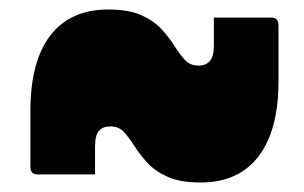

<svg xmlns="http://www.w3.org/2000/svg" viewBox="-20 -502 640 404"><path d="M402 -118Q359 -118 332.5 -130Q306 -142 290 -159.5Q274 -177 263 -194.5Q252 -212 241 -224Q230 -236 212 -236Q197 -236 188.5 -227Q180 -218 180 -193V-135H59Q44 -135 44 -151V-269Q44 -373 86 -427.5Q128 -482 208 -482Q251 -482 277.5 -470Q304 -458 320 -440.5Q336 -423 347 -405.5Q358 -388 369 -376Q380 -364 398 -364Q413 -364 421.5 -373.5Q430 -383 430 -407V-465H551Q566 -465 566 -449V-331Q566 -228 524 -173Q482 -118 402 -118Z"/></svg>

Font: Recursive Sn Lnr St XBk
Style: Regular
Weight: 1000
Version: Version 1.079;hotconv 1.0.112;makeotfexe 2.5.65598; ttfautoh